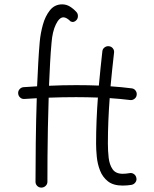

<svg xmlns="http://www.w3.org/2000/svg" viewBox="-20 -833 707 882"><path d="M330.1 -441.9Q383.8 -441.9 434.1 -439.9Q437.5 -479 441.7 -518.6Q445.8 -558.1 450.2 -597.2Q451.2 -608.4 460.4 -615.2Q469.7 -622.1 480.5 -620.6Q491.7 -619.6 498.5 -610.8Q505.4 -602.1 503.9 -590.8Q499.5 -552.2 495.4 -513.7Q491.2 -475.1 487.8 -436.5Q539.1 -433.1 584.5 -427.2Q595.7 -426.3 602.5 -417.2Q609.4 -408.2 607.9 -397Q606.9 -386.2 597.9 -379.2Q588.9 -372.1 577.6 -373.5Q534.2 -378.9 483.9 -382.3Q480 -330.6 477.8 -278.3Q475.6 -226.1 475.6 -173.3Q475.6 -140.1 479.2 -108.2Q482.9 -76.2 497.3 -55.4Q511.7 -34.7 543.5 -34.7Q558.1 -34.7 574.7 -37.6Q585.9 -40 595.2 -33.4Q604.5 -26.9 606.4 -15.6Q608.9 -4.9 602.3 4.4Q595.7 13.7 584.5 16.1Q564 19.5 543.5 19.5Q500.5 19.5 475.8 0Q451.2 -19.5 439.5 -49.8Q427.7 -80.1 424.6 -113Q421.4 -146 421.4 -173.3Q421.4 -227.1 423.6 -279.8Q425.8 -332.5 429.7 -384.8Q404.8 -385.7 379.9 -386.2Q355 -386.7 330.1 -386.7Q266.6 -386.7 203.6 -384.3Q201.2 -315.4 200 -245.8Q198.7 -176.3 198.2 -112.5Q197.8 -48.8 197.8 2Q197.8 13.2 189.5 21Q181.2 28.8 169.9 28.8Q158.7 28.8 150.9 21Q143.1 13.2 143.1 2Q143.1 -73.7 144.3 -176.3Q145.5 -278.8 148.9 -381.8Q120.1 -380.4 92.3 -378.4Q81.1 -377.4 72.8 -384.8Q64.5 -392.1 63.5 -403.3Q62.5 -414.6 69.8 -423.1Q77.1 -431.6 88.4 -432.6Q120.1 -435.1 150.4 -436.5Q152.8 -493.7 155.8 -546.1Q158.7 -598.6 162.6 -641.6Q166 -679.2 176.8 -718.8Q187.5 -758.3 209.2 -785.6Q231 -813 265.6 -813Q284.7 -813 301 -803Q317.4 -793 331.5 -777.3Q338.4 -769.5 337.9 -758.3Q337.4 -747.1 331.1 -740.7Q319.3 -727.5 304.7 -734.4Q285.6 -753.4 271.5 -753.4Q252.4 -753.4 236.6 -720.7Q220.7 -688 216.8 -636.7Q212.9 -595.7 210.2 -545.2Q207.5 -494.6 205.1 -439Q236.3 -440.4 267.6 -441.2Q298.8 -441.9 330.1 -441.9Z"/></svg>

Font: Mikhak-FD Light
Style: Regular
Weight: 300
Designer: Amin Abedi
Version: Version 3.2